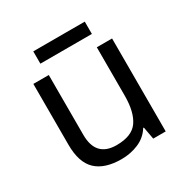

<svg xmlns="http://www.w3.org/2000/svg" viewBox="-158 -813 933 959"><g transform="rotate(-30 309.0 -333.5)"><path d="M533 -536V0H461L448 -71H444Q418 -29 372 -9.5Q326 10 274 10Q177 10 128 -36.5Q79 -83 79 -185V-536H168V-191Q168 -63 287 -63Q376 -63 410.5 -113Q445 -163 445 -257V-536ZM457 -677V-606H160V-677Z"/></g></svg>

Font: Noto IKEA Latin
Style: Regular
Weight: 400
Designer: Monotype Design Team
Foundry: Monotype Imaging Inc.
Version: Version 1.0